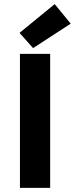

<svg xmlns="http://www.w3.org/2000/svg" viewBox="-20 -914 364 934"><path d="M77 0H224V-652H77ZM141 -680 324 -799 246 -894 75 -754Z"/></svg>

Font: Giro Sans Regular
Style: Bold
Weight: 700
Designer: Paul D. Hunt
Foundry: Adobe Systems Incorporated
Version: Version 1.000;PS 1.0;hotconv 1.0.88;makeotf.lib2.5.647800